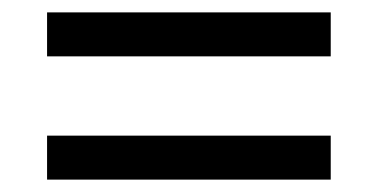

<svg xmlns="http://www.w3.org/2000/svg" viewBox="-20 -507 612 310"><path d="M56 -416V-487H514V-416ZM514 -288V-217H56V-288Z"/></svg>

Font: BC Sans
Style: Regular
Weight: 400
Designer: Monotype Design Team
Province of B.C.
Foundry: Monotype Imaging Inc.
Version: Version 2.000;GOOG;noto-source:20170915:90ef993387c0